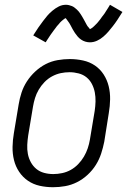

<svg xmlns="http://www.w3.org/2000/svg" viewBox="-20 -775 540 803"><path d="M202 8Q173 8 146 2Q119 -4 97 -19Q75 -34 60 -56.5Q45 -79 38.5 -105.5Q32 -132 32.5 -160.5Q33 -189 38 -218L58 -338Q62 -363 70 -387.5Q78 -412 92.5 -434.5Q107 -457 127.5 -476Q148 -495 171.5 -507Q195 -519 221 -523.5Q247 -528 272 -528Q300 -528 327.5 -522Q355 -516 377 -501Q399 -486 413.5 -463.5Q428 -441 434.5 -414.5Q441 -388 440.5 -359.5Q440 -331 435 -302L416 -182Q411 -157 403 -132.5Q395 -108 381 -85.5Q367 -63 346.5 -44Q326 -25 302 -13Q278 -1 252.5 3.5Q227 8 202 8ZM203 -47Q221 -47 240 -51Q259 -55 276 -64.5Q293 -74 307 -88.5Q321 -103 331 -120Q341 -137 347 -155Q353 -173 356 -191L376 -311Q379 -331 379.5 -350.5Q380 -370 376.5 -388.5Q373 -407 364.5 -423.5Q356 -440 342 -451.5Q328 -463 309 -468Q290 -473 271 -473Q252 -473 233.5 -469Q215 -465 197.5 -455.5Q180 -446 166 -431.5Q152 -417 142 -400Q132 -383 126.5 -365Q121 -347 118 -329L98 -209Q95 -189 94 -169.5Q93 -150 96.5 -131.5Q100 -113 109 -96.5Q118 -80 132 -68.5Q146 -57 164.5 -52Q183 -47 203 -47ZM356 -598Q346 -598 336.5 -601Q327 -604 319 -609.5Q311 -615 305 -622Q299 -629 293.5 -637Q288 -645 284 -652.5Q280 -660 275 -669.5Q270 -679 264.5 -686Q259 -693 255 -699Q253 -699 249.5 -696.5Q246 -694 243 -691.5Q240 -689 236 -685.5Q232 -682 230.5 -680Q229 -678 227 -675.5Q225 -673 222.5 -670.5Q220 -668 218 -665.5Q216 -663 214 -660Q212 -657 209.5 -654Q207 -651 204.5 -647.5Q202 -644 199.5 -640.5Q197 -637 194 -633Q191 -629 188.5 -625Q186 -621 183 -616.5Q180 -612 177 -607.5Q174 -603 171 -598L119 -627Q130 -645 140.5 -660Q151 -675 160.5 -687.5Q170 -700 178 -709.5Q186 -719 199 -730Q212 -741 226 -748Q240 -755 256 -755Q262 -755 268.5 -753.5Q275 -752 281 -749.5Q287 -747 292 -743Q297 -739 301.5 -735Q306 -731 310 -726Q314 -721 317.5 -715.5Q321 -710 324 -705Q327 -700 330 -694.5Q333 -689 336.5 -682.5Q340 -676 343 -670.5Q346 -665 349.5 -661.5Q353 -658 356 -653Q358 -654 361.5 -656Q365 -658 368 -660.5Q371 -663 375 -667Q379 -671 381 -673Q383 -675 385 -677Q387 -679 389 -681.5Q391 -684 393 -686.5Q395 -689 397.5 -692Q400 -695 402 -698Q404 -701 406.5 -704.5Q409 -708 412 -711.5Q415 -715 417.5 -719Q420 -723 422.5 -727Q425 -731 428 -735.5Q431 -740 434 -745Q437 -750 440 -755L492 -725Q481 -707 471 -692Q461 -677 451.5 -665Q442 -653 433.5 -643Q425 -633 412.5 -622Q400 -611 385.5 -604.5Q371 -598 356 -598Z"/></svg>

Font: Iosevka SS04 Light
Style: Italic
Weight: 300
Italic angle: -9°
Monospace: yes
Designer: Belleve Invis
Foundry: Belleve Invis
Version: Version 19.0.0; ttfautohint (v1.8.4)